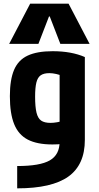

<svg xmlns="http://www.w3.org/2000/svg" viewBox="-20 -810 540 1050"><path d="M74 98Q199 98 252.5 67Q306 36 306 -35V-462L337 -390Q307 -401 287 -405.5Q267 -410 250 -410Q220 -410 203 -398.5Q186 -387 179 -359Q172 -331 172 -281Q172 -226 179.5 -194.5Q187 -163 205 -150.5Q223 -138 256 -138Q273 -138 292.5 -141.5Q312 -145 341 -152L375 -30Q350 -26 323 -23Q296 -20 267 -20Q183 -20 132 -46.5Q81 -73 57.5 -131Q34 -189 34 -284Q34 -374 57 -428Q80 -482 131.5 -506Q183 -530 268 -530Q371 -530 444 -498V-45Q444 91 354 155.5Q264 220 74 220ZM30 -570 145 -790H355L470 -570H310L252 -720H248L190 -570Z"/></svg>

Font: M PLUS Code Latin
Style: Bold
Weight: 700
Designer: Coji Morishita
Foundry: UNDERFOREST DESIGN
Version: Version 1.002; ttfautohint (v1.8.3)